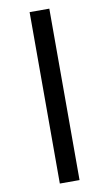

<svg xmlns="http://www.w3.org/2000/svg" viewBox="-107 -820 628 1103"><g transform="rotate(-10 207.0 -268.0)"><path d="M149 -768V232H264V-768Z"/></g></svg>

Font: Noto Sans Armenian ExtraCondensed
Style: Regular
Weight: 400
Width: 2
Designer: Monotype Design Team
Foundry: Monotype Imaging Inc.
Version: Version 2.008